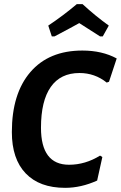

<svg xmlns="http://www.w3.org/2000/svg" viewBox="-20 -894 581 923"><path d="M229 -719 212 -771Q284 -819 349 -874H377Q439 -817 503 -771L474 -719H461Q407 -753 361 -783Q333 -767 242 -719ZM376 -651Q471 -651 541 -613L504 -501L493 -497Q436 -543 362 -543Q271 -543 224 -476Q177 -409 177 -280Q177 -102 312 -102Q390 -102 461 -146L472 -139L447 -26Q370 9 293 9Q170 9 103.5 -60.5Q37 -130 37 -259Q37 -444 126 -547.5Q215 -651 376 -651Z"/></svg>

Font: Alegreya Sans
Style: Bold Italic
Weight: 700
Italic angle: -7°
Designer: Juan Pablo del Peral
Foundry: Huerta Tipografica
Version: Version 2.007